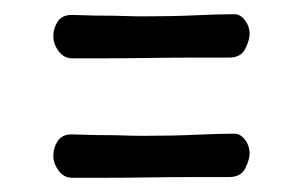

<svg xmlns="http://www.w3.org/2000/svg" viewBox="-20 -504 425 270"><path d="M310 -316Q318 -316 324.5 -307.5Q331 -299 331 -288Q331 -280 325 -267.5Q319 -255 302 -255Q282 -255 251.5 -255Q221 -255 189 -254.5Q157 -254 128 -254Q99 -254 81 -254Q70 -254 62.5 -264Q55 -274 55 -285Q55 -296 61 -305.5Q67 -315 81 -315Q88 -315 100 -314.5Q112 -314 126 -314Q140 -314 154.5 -313.5Q169 -313 182 -313Q224 -313 255 -314.5Q286 -316 310 -316ZM310 -484Q318 -484 324.5 -475.5Q331 -467 331 -456Q331 -448 325 -435.5Q319 -423 302 -423Q282 -423 251.5 -423Q221 -423 189 -422.5Q157 -422 128 -422Q99 -422 81 -422Q70 -422 62.5 -432Q55 -442 55 -453Q55 -464 61 -473.5Q67 -483 81 -483Q88 -483 100 -482.5Q112 -482 126 -482Q140 -482 154.5 -481.5Q169 -481 182 -481Q224 -481 255 -482.5Q286 -484 310 -484Z"/></svg>

Font: Life Savers
Style: Bold
Weight: 700
Designer: Pablo Impallari, Rodrigo Fuenzalida, Brenda Gallo
Foundry: Pablo Impallari, Rodrigo Fuenzalida, Brenda Gallo
Version: Version 3.001; ttfautohint (v0.95) -l 8 -r 50 -G 200 -x 14 -